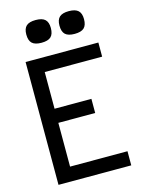

<svg xmlns="http://www.w3.org/2000/svg" viewBox="-149 -1123 897 1208"><g transform="rotate(-15 300.0 -519.5)"><path d="M77 0V-800H551V-708H104L177 -781V-396L104 -469H417V-377H104L177 -450V-19L104 -92H551V0ZM422 -891Q380 -891 361 -908.5Q342 -926 342 -966Q342 -1004 361 -1021.5Q380 -1039 422 -1039Q464 -1039 483 -1021.5Q502 -1004 502 -966Q502 -926 483 -908.5Q464 -891 422 -891ZM206 -891Q164 -891 145 -908.5Q126 -926 126 -966Q126 -1004 145 -1021.5Q164 -1039 206 -1039Q248 -1039 267 -1021.5Q286 -1004 286 -966Q286 -926 267 -908.5Q248 -891 206 -891Z"/></g></svg>

Font: Victor Mono Thin
Style: Regular
Weight: 100
Monospace: yes
Designer: Rune Bjørnerås
Version: Version 1.561;gftools[0.9.30]